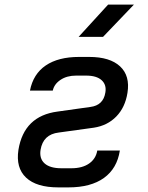

<svg xmlns="http://www.w3.org/2000/svg" viewBox="-20 -805 640 833"><path d="M277 8H233Q138 8 93 -34.5Q48 -77 60 -155Q84 -302 230 -321L372 -341Q428 -348 437 -403Q443 -437 421 -457Q399 -477 354 -477H310Q270 -477 242.5 -458.5Q215 -440 209 -412H110Q124 -484 178.5 -521Q233 -558 323 -558H367Q457 -558 501 -517Q545 -476 533 -402Q523 -339 484.5 -299.5Q446 -260 387 -251L235 -230Q167 -222 156 -155Q150 -117 173.5 -96Q197 -75 246 -75H290Q337 -75 366.5 -95.5Q396 -116 402 -152H500Q488 -74 431 -33Q374 8 277 8ZM321 -645 449 -785H561L427 -645Z"/></svg>

Font: JetBrains Mono NL Medium
Style: Italic
Weight: 500
Italic angle: -9°
Monospace: yes
Designer: Philipp Nurullin, Konstantin Bulenkov
Foundry: JetBrains
Version: Version 2.305; ttfautohint (v1.8.4.7-5d5b)